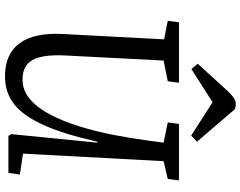

<svg xmlns="http://www.w3.org/2000/svg" viewBox="-120 -854 987 788"><g transform="rotate(90 374.0 -459.5)"><path d="M610 -60 696 -47 689 0H537L530 -12L565 -365H561Q530 -227 492.5 -144Q455 -61 407 -23.5Q359 14 293 14Q201 14 157 -46Q113 -106 119 -222L141 -639L65 -654L71 -700H319L313 -654L228 -637L207 -230Q203 -139 226 -98.5Q249 -58 306 -58Q351 -58 387 -89Q423 -120 450.5 -173Q478 -226 498.5 -292.5Q519 -359 533 -431Q547 -503 556 -570L565 -637L482 -654L488 -700H720L714 -654L641 -637ZM561 -774 536 -750 399 -838 263 -751 241 -777 356 -903Q385 -933 404 -933Q413 -933 418 -932Q423 -931 428 -929Z"/></g></svg>

Font: Literata 12pt
Style: Italic
Weight: 400
Italic angle: -2°
Designer: Latin by Veronika Burian and Jose Scaglione. Greek by Irene Vlachou. Cyrillic by Vera Evstafieva
Foundry: TypeTogether
Version: Version 3.002